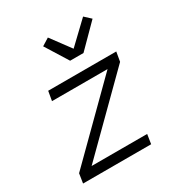

<svg xmlns="http://www.w3.org/2000/svg" viewBox="-179 -895 959 1021"><g transform="rotate(-30 300.0 -384.5)"><path d="M35 0 44 -58 452 -462H111L121 -520H539L529 -462L121 -58H462L453 0ZM302 -600 216 -738 261 -766 350 -646 479 -769 517 -734 384 -600Z"/></g></svg>

Font: Iosevka Light Extended
Style: Italic
Weight: 300
Width: 7
Italic angle: -9°
Monospace: yes
Designer: Belleve Invis
Foundry: Belleve Invis
Version: Version 32.5.0; ttfautohint (v1.8.4)